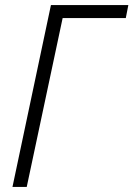

<svg xmlns="http://www.w3.org/2000/svg" viewBox="-20 -734 524 754"><path d="M29 0 180 -714H484L474 -663H226L85 0Z"/></svg>

Font: Noto Sans SemiCondensed Light
Style: Italic
Weight: 300
Width: 4
Italic angle: -12°
Designer: Monotype Design Team
Foundry: Monotype Imaging Inc.
Version: Version 2.013; ttfautohint (v1.8.4.7-5d5b)